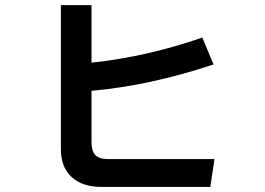

<svg xmlns="http://www.w3.org/2000/svg" viewBox="-20 -739 1040 753"><path d="M218.8 -154.3V-718.8H338.9V-493.2Q557.6 -516.6 773.4 -591.8L817.4 -486.3Q568.4 -403.3 338.9 -382.8V-181.6Q338.9 -147.5 353.5 -131.3Q368.2 -115.2 402.3 -115.2H821.3L804.7 -5.9H377.9Q303.7 -5.9 261.2 -44.4Q218.8 -83 218.8 -154.3Z"/></svg>

Font: Gothic A1
Style: Bold
Weight: 700
Version: Version 2.50